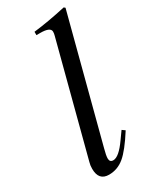

<svg xmlns="http://www.w3.org/2000/svg" viewBox="-182 -734 643 795"><g transform="rotate(-30 139.5 -336.0)"><path d="M279 -678 126 -93Q118 -64 118 -50Q118 -32 135 -32Q162 -32 202 -89L227 -124L241 -114Q196 -43 163.5 -16Q131 11 90 11Q41 11 41 -45Q41 -62 45 -75L182 -599Q185 -609 185 -618Q185 -640 136 -640H118V-656Q188 -664 273 -683Z"/></g></svg>

Font: STIX MathJax Main
Style: Italic
Weight: 400
Italic angle: -16.33°
Designer: MicroPress Inc., with final additions and corrections provided by Coen Hoffman, Elsevier (retired)
Version: Version 1.1.1